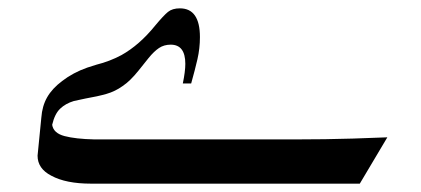

<svg xmlns="http://www.w3.org/2000/svg" viewBox="-20 -440 1008 460"><path d="M908 -111 842 0H198Q138 0 103 -19Q70 -36 70 -67L79 -158Q81 -186 93 -207Q105 -228 129 -246Q155 -266 189 -278L211 -285Q243 -293 271 -308Q314 -332 352 -379Q372 -403 382.5 -411.5Q393 -420 411 -420Q459 -420 459 -351Q459 -324 453 -298Q447 -272 438 -240H418Q424 -269 424 -287Q424 -333 389 -333Q373 -333 361 -325Q349 -317 336 -301Q336 -301 312 -271Q292 -246 274 -234Q256 -221 235 -215Q214 -209 185 -204L157 -198Q137 -192 124 -179.5Q111 -167 105 -141Q108 -121 134.5 -114Q161 -107 206 -106H240H298H689Q760 -106 825 -108Q890 -110 908 -111Z"/></svg>

Font: Katibeh
Style: Regular
Weight: 400
Designer: Arabic design by Kourosh Beigpour, Latin design by Eduardo Tunni, engineering by Lasse Fister
Version: Version 1.0010g